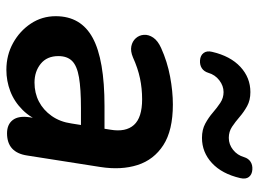

<svg xmlns="http://www.w3.org/2000/svg" viewBox="-122 -660 792 587"><g transform="rotate(90 273.5 -366.0)"><path d="M193 10Q148 10 111 -10.5Q74 -31 51.5 -65Q29 -99 29 -141Q29 -218 95.5 -254Q162 -290 304 -290H384L373 -218H310Q251 -218 216 -212Q181 -206 166 -191Q151 -176 151 -149Q151 -114 174.5 -95Q198 -76 232 -76Q264 -76 290 -89.5Q316 -103 334 -128.5Q352 -154 357 -189L376 -308Q384 -355 361.5 -380Q339 -405 283 -405Q250 -405 219 -398.5Q188 -392 155 -377Q136 -369 121 -372Q106 -375 96.5 -385.5Q87 -396 86 -410.5Q85 -425 94.5 -439Q104 -453 126 -463Q168 -482 213.5 -490.5Q259 -499 299 -499Q378 -499 423 -470Q468 -441 484 -391Q500 -341 490 -277L455 -54Q446 8 387 8Q360 8 346.5 -9.5Q333 -27 338 -61L348 -124L355 -104Q341 -65 315.5 -39.5Q290 -14 258.5 -2Q227 10 193 10ZM164 -582Q149 -583 141.5 -593Q134 -603 138 -619Q151 -675 184 -705.5Q217 -736 261 -736Q286 -736 304 -726Q322 -716 337 -703Q352 -690 367 -680Q382 -670 401 -670Q421 -670 437.5 -683Q454 -696 460 -717Q464 -730 474 -736.5Q484 -743 498 -742Q513 -741 520.5 -731.5Q528 -722 524 -705Q511 -649 478 -618.5Q445 -588 401 -588Q376 -588 357.5 -598Q339 -608 324 -621Q309 -634 294 -644Q279 -654 261 -654Q242 -654 225 -641Q208 -628 202 -607Q198 -594 188 -587.5Q178 -581 164 -582Z"/></g></svg>

Font: Nunito Variable Extra Light
Style: Italic
Weight: 200
Italic angle: -9°
Designer: Vernon Adams
Foundry: Vernon Adams
Version: Version 3.602